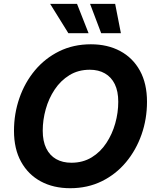

<svg xmlns="http://www.w3.org/2000/svg" viewBox="-20 -968 806 998"><path d="M344.7 10.3Q257.8 10.3 192.1 -25.1Q126.5 -60.5 89.6 -127.2Q52.7 -193.8 52.7 -288.1Q52.7 -377 80.8 -458Q108.9 -539.1 161.4 -602.1Q213.9 -665 287.6 -701.4Q361.3 -737.8 452.6 -737.8Q539.1 -737.8 604.7 -702.6Q670.4 -667.5 707.3 -600.6Q744.1 -533.7 744.1 -439Q744.1 -349.6 715.8 -268.8Q687.5 -188 635 -125Q582.5 -62 509 -25.9Q435.5 10.3 344.7 10.3ZM351.1 -122.1Q410.6 -122.1 456.3 -149.9Q502 -177.7 532.7 -224.4Q563.5 -271 579.1 -326.9Q594.7 -382.8 594.7 -439Q594.7 -493.7 576.7 -530.5Q558.6 -567.4 525.4 -586.4Q492.2 -605.5 446.8 -605.5Q386.7 -605.5 341.1 -577.4Q295.4 -549.3 264.4 -502.9Q233.4 -456.5 217.8 -400.6Q202.1 -344.7 202.1 -288.6Q202.1 -234.4 220.2 -197.3Q238.3 -160.2 271.7 -141.1Q305.2 -122.1 351.1 -122.1ZM505.9 -795.4 448.2 -947.8H578.6L608.4 -795.4ZM335.4 -795.4 240.7 -947.8H380.4L440.4 -795.4Z"/></svg>

Font: Inter 18pt
Style: Bold Italic
Weight: 700
Italic angle: -9.3988°
Designer: Rasmus Andersson
Foundry: rsms
Version: Version 4.001;git-66647c0bb